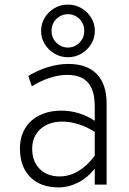

<svg xmlns="http://www.w3.org/2000/svg" viewBox="-20 -800 560 832"><path d="M234.5 12Q155.5 12 111 -32.8Q66.5 -77.5 66.5 -156Q66.5 -206.5 88.5 -243.2Q110.5 -280 151 -300.2Q191.5 -320.5 246.5 -320.5Q284 -320.5 320 -309.8Q356 -299 390.5 -276.5V-339.5Q390.5 -409 361.2 -442.2Q332 -475.5 270.5 -475.5Q235 -475.5 195.2 -462.5Q155.5 -449.5 118 -426L102.5 -471Q144 -496 189 -509.5Q234 -523 276 -523Q357 -523 399.5 -479Q442 -435 442 -351.5V0H390.5V-69Q360.5 -30.5 319 -9.2Q277.5 12 234.5 12ZM238.5 -35.5Q280 -35.5 318.8 -58.2Q357.5 -81 390.5 -125V-228.5Q358 -249.5 321.5 -261.2Q285 -273 250.5 -273Q191.5 -273 155.5 -241Q119.5 -209 119.5 -155.5Q119.5 -100.5 152 -68Q184.5 -35.5 238.5 -35.5ZM274.5 -552Q242.5 -552 216.2 -567.5Q190 -583 174 -609Q158 -635 158 -666Q158 -697.5 174 -723.5Q190 -749.5 216.2 -764.8Q242.5 -780 274.5 -780Q306 -780 332.5 -764.8Q359 -749.5 375 -723.5Q391 -697.5 391 -666Q391 -635 375 -609Q359 -583 332.5 -567.5Q306 -552 274.5 -552ZM274 -594Q303.5 -594 324.2 -614.8Q345 -635.5 345 -666Q345 -697.5 324.2 -718Q303.5 -738.5 274 -738.5Q245.5 -738.5 224.5 -718Q203.5 -697.5 203.5 -666Q203.5 -635.5 224.5 -614.8Q245.5 -594 274 -594Z"/></svg>

Font: Overpass ExtraLight
Style: Regular
Weight: 250
Designer: Delve Withrington, Dave Bailey, Thomas Jockin
Foundry: Delve Fonts LLC
Version: Version 4.000